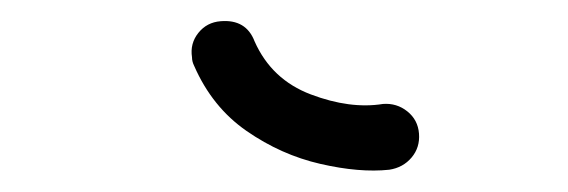

<svg xmlns="http://www.w3.org/2000/svg" viewBox="-20 -655 535 181"><path d="M220 -616Q236 -580 273 -566Q310 -552 341 -557Q354 -558 364 -550Q374 -542 375 -529Q376 -516 368 -506.5Q360 -497 347 -495Q319 -492 282 -500.5Q245 -509 212.5 -531.5Q180 -554 163 -593Q161 -597 161 -601Q159 -614 167 -624Q175 -634 188 -635Q212 -637 220 -616Z"/></svg>

Font: Libertine Sup Medium
Style: Regular
Weight: 500
Designer: Bastien Sozeau
Foundry: NBR — Bastien Sozeau
Version: Version 2.003; ttfautohint (v1.8.4.7-5d5b);gftools[0.9.33]